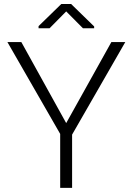

<svg xmlns="http://www.w3.org/2000/svg" viewBox="-20 -916 647 936"><path d="M302.7 -315.9 522.9 -710.9H590.8L331.5 -259.8V0H273.4V-263.2L16.1 -710.9H84ZM439 -787.1V-778.3H384.3L302.7 -860.4L221.7 -778.3H168V-788.6L278.8 -896.5H326.7Z"/></svg>

Font: Roboto Web
Style: Light
Weight: 300
Designer: Google
Version: Version 1.200310; 2013